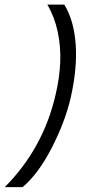

<svg xmlns="http://www.w3.org/2000/svg" viewBox="-62 -749 358 810"><path d="M-42 40.5Q121.1 -123.5 172.9 -351.1Q189.5 -421.9 192.1 -487.1Q194.8 -552.2 181.4 -615.2Q168 -678.2 137.7 -729.5H209.5Q250 -662.6 257.3 -562.3Q264.6 -461.9 236.3 -336.9Q212.4 -233.9 155.8 -124.3Q99.1 -14.6 33.2 40.5Z"/></svg>

Font: HK Grotesk Medium Legacy Italic
Style: Regular
Weight: 500
Italic angle: -13°
Designer: Alfredo Marco Pradil
Foundry: Hanken Design Co.
Version: Version 2.022;PS 002.022;hotconv 1.0.88;makeotf.lib2.5.64775